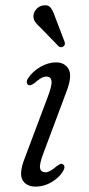

<svg xmlns="http://www.w3.org/2000/svg" viewBox="-20 -702 338 731"><path d="M153.5 -46Q169.5 -46 195.5 -69Q202.5 -74 208 -77Q213.5 -80 219.5 -76.5Q231 -69 220 -50Q205.5 -26 176.8 -8.8Q148 8.5 116 8.5Q79.5 8.5 65.5 -17.2Q51.5 -43 75 -102L161 -331Q178.5 -376 176.2 -393.2Q174 -410.5 156 -410.5Q138.5 -410.5 112.5 -386.5Q105.5 -381.5 99.5 -378.8Q93.5 -376 88 -378.5Q82.5 -381.5 82 -389Q81.5 -396.5 87.5 -405Q104.5 -430.5 134.2 -447.5Q164 -464.5 193 -464.5Q227.5 -464.5 241.8 -437.8Q256 -411 231.5 -349L146 -120.5Q129.5 -77.5 132.5 -61.8Q135.5 -46 153.5 -46ZM190.5 -635.5 225.5 -544Q227.5 -539 227 -534Q226.5 -529 221.5 -525.5Q212.5 -519 203.5 -525.5L134.5 -596.5Q121 -608 113.5 -619.2Q106 -630.5 107.5 -644.5Q109 -657.5 119.5 -668.5Q130 -679.5 145.5 -681.5Q164.5 -684.5 173.8 -671.5Q183 -658.5 190.5 -635.5Z"/></svg>

Font: Fraunces 9pt Soft Light
Style: Italic
Weight: 300
Italic angle: -16°
Version: Version 1.000;[0bf87f6ff]